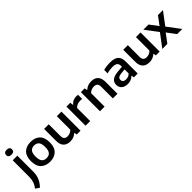

<svg xmlns="http://www.w3.org/2000/svg" viewBox="240 -2210 3871 3871"><g transform="rotate(-45 2175.5 -274.0)"><path d="M70 234 -14 177.5Q32.5 118 52 57Q71.5 -4 71.5 -86.5V-545H203.5V-92Q203.5 2.5 173 79.5Q142.5 156.5 70 234ZM135.5 -642.5Q52 -642.5 52 -712Q52 -745 72.8 -763.5Q93.5 -782 135.5 -782Q177.5 -782 198.2 -763.5Q219 -745 219 -712Q219 -642.5 135.5 -642.5Z M588 10Q465.5 10 392.2 -59.8Q319 -129.5 319 -272Q319 -414 391 -483.8Q463 -553.5 588 -553.5Q713.5 -553.5 785.2 -484Q857 -414.5 857 -272.5Q857 -131 783.5 -60.5Q710 10 588 10ZM588 -92Q652.5 -92 689 -132.2Q725.5 -172.5 725.5 -271.5Q725.5 -372 688.8 -412Q652 -452 588 -452Q524 -452 487.2 -412Q450.5 -372 450.5 -273Q450.5 -172.5 487 -132.2Q523.5 -92 588 -92Z M1166 9Q1107.5 9 1062.8 -12.5Q1018 -34 992.5 -81.2Q967 -128.5 967 -206V-545H1098.5V-213.5Q1098.5 -151.5 1125.8 -127.5Q1153 -103.5 1198 -103.5Q1232 -103.5 1267.8 -117.5Q1303.5 -131.5 1329 -161V-545H1460.5V0H1352L1343 -56.5H1337Q1266 9 1166 9Z M1603.5 0V-545H1711.5L1722 -475.5H1729Q1755.5 -513.5 1798 -532.8Q1840.5 -552 1888.5 -552Q1913.5 -552 1937 -547.5V-429.5Q1924 -431.5 1909.5 -432.5Q1895 -433.5 1881 -433.5Q1843.5 -433.5 1802 -418.5Q1760.5 -403.5 1735 -372V0Z M2015 0V-545H2123.5L2132.5 -487.5H2139.5Q2210 -553.5 2316.5 -553.5Q2374 -553.5 2418.5 -532Q2463 -510.5 2488.2 -462.8Q2513.5 -415 2513.5 -337V0H2382V-330.5Q2382 -392.5 2354.8 -416.8Q2327.5 -441 2280 -441Q2246 -441 2209.5 -427.5Q2173 -414 2146.5 -384V0Z M2805 9.5Q2717 9.5 2669.5 -33Q2622 -75.5 2622 -145Q2622 -219 2675.5 -260.8Q2729 -302.5 2848 -311.5L2962.5 -322V-341Q2962.5 -406.5 2929 -430.5Q2895.5 -454.5 2821.5 -454.5Q2788 -454.5 2746 -448.8Q2704 -443 2664 -430V-528.5Q2704.5 -541.5 2752.8 -547.5Q2801 -553.5 2842.5 -553.5Q2927 -553.5 2982.2 -533Q3037.5 -512.5 3064.2 -464.2Q3091 -416 3091 -332V0H2982L2972.5 -56.5H2966Q2938 -24 2895.8 -7.2Q2853.5 9.5 2805 9.5ZM2753 -156.5Q2753 -121 2775.5 -101.2Q2798 -81.5 2844 -81.5Q2875 -81.5 2906 -92.8Q2937 -104 2962.5 -129.5V-246.5L2859.5 -237Q2802 -231 2777.5 -211Q2753 -191 2753 -156.5Z M3422 9Q3363.5 9 3318.8 -12.5Q3274 -34 3248.5 -81.2Q3223 -128.5 3223 -206V-545H3354.5V-213.5Q3354.5 -151.5 3381.8 -127.5Q3409 -103.5 3454 -103.5Q3488 -103.5 3523.8 -117.5Q3559.5 -131.5 3585 -161V-545H3716.5V0H3608L3599 -56.5H3593Q3522 9 3422 9Z M3792 0 3999 -274.5 3796 -545H3943.5L4078.5 -365L4212.5 -545H4355.5L4153.5 -276.5L4361.5 0H4214L4075.5 -186.5L3936 0Z"/></g></svg>

Font: Encode Sans Semi Expanded SemiBold
Style: Regular
Weight: 600
Width: 6
Designer: Multiple Designers
Foundry: Impallari Type
Version: Version 3.000; ttfautohint (v1.8.3) -l 8 -r 50 -G 200 -x 14 